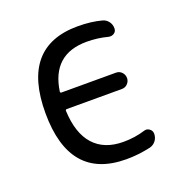

<svg xmlns="http://www.w3.org/2000/svg" viewBox="-102 -622 704 724"><g transform="rotate(-20 250.0 -260.0)"><path d="M286.1 6.8Q58.6 6.8 58.1 -260.3Q57.6 -527.3 284.2 -527.3Q337.9 -527.3 380.9 -515.6Q394.5 -511.7 403.3 -500Q412.1 -488.3 412.1 -472.7Q412.1 -460 401.9 -453.6Q391.6 -447.3 379.9 -450.2Q338.9 -460.9 295.9 -460.9Q157.2 -460.9 136.7 -318.4Q136.7 -313.5 141.6 -313.5H360.4Q374 -313.5 383.3 -303.7Q392.6 -293.9 392.6 -280.3Q392.6 -267.6 383.3 -257.8Q374 -248 360.4 -248H138.7Q133.8 -248 133.8 -242.2Q137.7 -151.4 179.7 -105Q221.7 -58.6 297.9 -58.6Q344.7 -58.6 384.8 -71.3Q396.5 -75.2 406.7 -67.9Q417 -60.5 417 -47.9Q417 -32.2 407.7 -20Q398.4 -7.8 382.8 -3.9Q334 6.8 286.1 6.8Z"/></g></svg>

Font: Rounded-L Mgen+ 2m regular
Style: Regular
Weight: 400
Designer: [Source Han Sans]
Ryoko NISHIZUKA  (kana & ideographs); Paul D. Hunt (Latin, Greek & Cyrillic); Wenlong ZHANG  (bopomofo
Version: Version 1.059.20150602